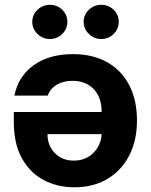

<svg xmlns="http://www.w3.org/2000/svg" viewBox="-20 -785 638 812"><path d="M288.7 -556.1Q372.9 -556.1 433.4 -521.8Q494 -487.6 526.6 -424.7Q559.3 -361.9 559.3 -275.2Q559.3 -191.1 526.6 -127.5Q494 -63.9 434.5 -28.4Q375 7.1 294.7 7.1Q222.7 7.1 164.6 -23.6Q106.5 -54.3 72.4 -115.8Q38.4 -177.2 38.4 -269.9V-311.4H409.8V-311.8Q409.8 -372.9 376.4 -408Q343 -443.2 286.2 -443.2Q248.6 -443.2 220.9 -427.2Q193.2 -411.2 181.8 -380.7H40.8Q57.2 -462 122.3 -509.1Q187.5 -556.1 288.7 -556.1ZM409.8 -217.7H180.8Q181.1 -169 212 -137.4Q242.9 -105.8 292.3 -105.8Q342.7 -105.8 375 -138.5Q407.3 -171.2 409.8 -217.7ZM191.1 -620Q160.5 -620 138.5 -641.5Q116.5 -663 116.5 -692.5Q116.5 -722.7 138.5 -743.6Q160.5 -764.6 191.1 -764.6Q221.9 -764.6 243.4 -743.6Q264.9 -722.7 264.9 -692.5Q264.9 -663 243.4 -641.5Q221.9 -620 191.1 -620ZM408.4 -620Q377.8 -620 355.8 -641.5Q333.8 -663 333.8 -692.5Q333.8 -722.7 355.8 -743.6Q377.8 -764.6 408.4 -764.6Q439.3 -764.6 460.8 -743.6Q482.2 -722.7 482.2 -692.5Q482.2 -663 460.8 -641.5Q439.3 -620 408.4 -620Z"/></svg>

Font: Inter Zeller
Style: Bold
Weight: 700
Designer: Rasmus Andersson; Joe Bland
Foundry: zeller
Version: Version 3.015;git-dec3a8cb1